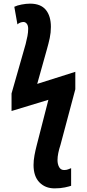

<svg xmlns="http://www.w3.org/2000/svg" viewBox="-20 -788 475 1048"><path d="M277.8 240.2Q227.1 240.2 195.1 207.3Q163.1 174.3 163.1 112.8Q163.1 87.4 168.2 59.8Q173.3 32.2 180.2 5.9L244.1 -243.2L43 -182.1V-277.8L120.1 -547.9Q126 -571.3 129.9 -591.3Q133.8 -611.3 133.8 -630.9Q133.8 -648.9 126.2 -658.4Q118.7 -668 107.9 -668Q100.1 -668 90.6 -664.6Q81.1 -661.1 75.2 -654.8L58.1 -751Q73.7 -758.8 98.4 -763.4Q123 -768.1 144 -768.1Q202.1 -768.1 230 -734.4Q257.8 -700.7 257.8 -641.1Q257.8 -610.4 251.5 -580.3Q245.1 -550.3 235.8 -518.1L183.1 -330.1L391.1 -396V-300.8L310.1 2.9Q302.2 26.9 298.1 47.4Q293.9 67.9 293.9 85.9Q293.9 107.9 302.7 124Q311.5 140.1 330.1 140.1Q342.8 140.1 351.6 136.5Q360.4 132.8 368.2 129.9V226.1Q358.9 229.5 334.2 234.9Q309.6 240.2 277.8 240.2Z"/></svg>

Font: Open Sans Condensed
Style: Regular
Weight: 400
Width: 3
Designer: Monotype Design Team
Foundry: Monotype Imaging Inc.
Version: Version 3.000